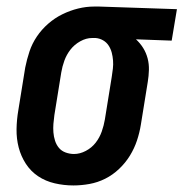

<svg xmlns="http://www.w3.org/2000/svg" viewBox="-20 -558 560 586"><path d="M204 8Q175 8 147 1.5Q119 -5 96.5 -20Q74 -35 59 -58Q44 -81 37 -108Q30 -135 30.5 -164Q31 -193 36 -222L57 -352Q62 -377 70 -401Q78 -425 92.5 -446.5Q107 -468 127 -485.5Q147 -503 170.5 -514.5Q194 -526 218.5 -532Q243 -538 267 -538Q271 -538 275 -538Q279 -538 283 -538L520 -530L504 -434L395 -438Q408 -426 417 -411.5Q426 -397 430.5 -380Q435 -363 434.5 -344.5Q434 -326 431 -308L410 -178Q406 -153 398 -129Q390 -105 376.5 -83Q363 -61 343.5 -42.5Q324 -24 301 -12.5Q278 -1 253 3.5Q228 8 204 8ZM206 -88Q224 -88 242 -97.5Q260 -107 272 -122.5Q284 -138 290.5 -156.5Q297 -175 300 -193L321 -323Q323 -336 324.5 -348.5Q326 -361 325 -373.5Q324 -386 321 -397.5Q318 -409 311.5 -419Q305 -429 294.5 -435Q284 -441 272 -442H267Q265 -442 263.5 -442Q262 -442 261 -442Q243 -442 225 -432Q207 -422 195 -406.5Q183 -391 176.5 -373Q170 -355 167 -337L146 -207Q144 -193 143 -180Q142 -167 143 -154Q144 -141 148 -128.5Q152 -116 160 -106.5Q168 -97 180.5 -92.5Q193 -88 206 -88Z"/></svg>

Font: Iosevka Curly Slab Oblique
Style: Bold
Weight: 700
Italic angle: -9°
Monospace: yes
Designer: Belleve Invis
Foundry: Belleve Invis
Version: Version 11.1.0; ttfautohint (v1.8.3)